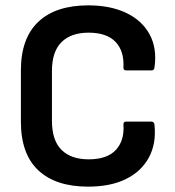

<svg xmlns="http://www.w3.org/2000/svg" viewBox="-20 -686 653 717"><path d="M309 11Q188 11 123 -50Q58 -111 58 -232V-423Q58 -543 123 -604.5Q188 -666 310 -666Q392 -666 451 -638Q510 -610 538.5 -558Q567 -506 557 -435Q556 -423 546 -423H451Q440 -423 441 -435Q444 -496 411 -530Q378 -564 311 -564Q245 -564 209.5 -528.5Q174 -493 174 -421V-235Q174 -162 209.5 -126.5Q245 -91 311 -91Q380 -91 412.5 -126Q445 -161 441 -220Q440 -232 451 -232H545Q556 -232 557 -219Q564 -149 535.5 -97Q507 -45 449.5 -17Q392 11 309 11Z"/></svg>

Font: Sofia Sans Semi Condensed
Style: Bold
Weight: 700
Designer: Botio Nikoltchev, Ani Petrova
Foundry: lettersoup
Version: Version 4.100; ttfautohint (v1.8.4.7-5d5b)